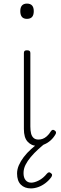

<svg xmlns="http://www.w3.org/2000/svg" viewBox="-20 -795 341 1069"><path d="M188 17Q170 17 157 11Q144 5 133.5 -6.5Q123 -18 118 -35.5Q113 -53 113 -77V-500Q113 -508 117 -511.5Q121 -515 130 -515Q140 -515 144.5 -511.5Q149 -508 149 -500V-91Q149 -68 153 -52Q157 -36 167 -27Q177 -18 194 -18Q206 -18 217.5 -22Q229 -26 241 -36.5Q253 -47 264 -65Q268 -71 273.5 -72Q279 -73 285 -68Q290 -65 291.5 -60Q293 -55 290 -49Q279 -29 262.5 -14Q246 1 226.5 9Q207 17 188 17ZM130 -690Q111 -690 102 -701Q93 -712 93 -733Q93 -754 102.5 -764.5Q112 -775 130 -775Q149 -775 158.5 -764.5Q168 -754 168 -733Q168 -711 158.5 -700.5Q149 -690 130 -690ZM152 254Q117 254 96 233Q75 212 75 171Q75 148 85 125Q95 102 112.5 79Q130 56 154 34.5Q178 13 207 -9L241 -8V-4Q216 15 193 36Q170 57 151.5 79Q133 101 122 123Q111 145 111 169Q111 194 122.5 208Q134 222 154 222Q172 222 196.5 209.5Q221 197 241 172Q247 165 252.5 164.5Q258 164 262 168Q270 173 270 179Q270 185 265 192Q252 210 233 224.5Q214 239 193 246.5Q172 254 152 254Z"/></svg>

Font: Playwrite HR Lijeva Thin
Style: Regular
Weight: 250
Designer: Veronika Burian, José Scaglione
Foundry: TypeTogether
Version: Version 1.002